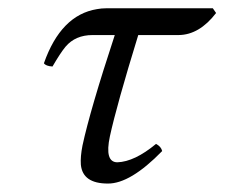

<svg xmlns="http://www.w3.org/2000/svg" viewBox="-20 -429 537 459"><path d="M233.9 -409.2H488.8L496.6 -397.9Q456.5 -345.7 407.2 -345.2H310.5Q258.8 -177.2 242.7 -103Q229.5 -41 260.7 -41Q301.8 -42.5 353 -85Q365.2 -78.6 367.7 -67.9Q291.5 10.3 237.8 9.8Q177.7 9.8 173.3 -35.2Q171.9 -54.2 177.2 -81.1Q195.3 -165.5 254.4 -345.2H201.2Q160.2 -345.2 136.7 -317.4Q124.5 -302.7 105.5 -270Q89.4 -271 85 -277.8Q125.5 -393.1 211.9 -407.2Q222.7 -409.2 233.9 -409.2Z"/></svg>

Font: Linux Libertine Display Slanted O
Style: Slanted
Weight: 400
Designer: Philipp H. Poll
Foundry: Philipp H. Poll
Version: Version 5.0.9